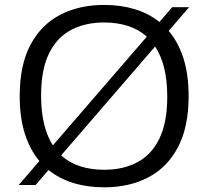

<svg xmlns="http://www.w3.org/2000/svg" viewBox="-20 -770 867 799"><path d="M128 0H57.5L144 -100Q104.5 -146.5 83.2 -214Q62 -281.5 62 -370Q62 -499 106.5 -583Q151 -667 230.2 -708.2Q309.5 -749.5 413.5 -749.5Q482.5 -749.5 540.8 -731.8Q599 -714 643.5 -678.5L696.5 -740H767L682 -641.5Q722 -594.5 743.5 -527Q765 -459.5 765 -370Q765 -241.5 720.5 -157.2Q676 -73 597 -31.8Q518 9.5 413.5 9.5Q344 9.5 285.2 -8.5Q226.5 -26.5 182 -62.5ZM151 -372.5Q151 -304.5 163.8 -253Q176.5 -201.5 200 -165L591 -617.5Q557 -648 512 -662.2Q467 -676.5 413.5 -676.5Q335 -676.5 276 -645.5Q217 -614.5 184 -547.5Q151 -480.5 151 -372.5ZM413.5 -63.5Q492.5 -63.5 551.5 -94.8Q610.5 -126 643.2 -193Q676 -260 676 -367.5Q676 -436 663 -487.8Q650 -539.5 625.5 -576.5L234.5 -123.5Q268.5 -92.5 313.8 -78Q359 -63.5 413.5 -63.5Z"/></svg>

Font: Encode Sans Expanded Expanded
Style: Regular
Weight: 400
Width: 7
Designer: Multiple Designers
Foundry: Impallari Type
Version: Version 3.000; ttfautohint (v1.8.3) -l 8 -r 50 -G 200 -x 14 